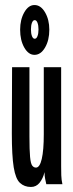

<svg xmlns="http://www.w3.org/2000/svg" viewBox="-20 -732 290 763"><path d="M103 11Q77 11 59.5 -5Q42 -21 34.5 -67Q27 -113 27 -202L28 -465H97V-190Q97 -135 99.5 -108.5Q102 -82 108 -74Q114 -66 123 -66Q138 -66 146 -100.5Q154 -135 154 -199V-465H223V-71Q223 -53 223.5 -35.5Q224 -18 228 0H164Q162 -11 159.5 -21Q157 -31 157 -48Q151 -23 137.5 -6Q124 11 103 11ZM117 -514Q93 -514 76.5 -543Q60 -572 60 -614Q60 -654 76.5 -683Q93 -712 117 -712Q142 -712 159 -683Q176 -654 176 -614Q176 -572 159 -543Q142 -514 117 -514ZM118 -578Q125 -578 129 -588.5Q133 -599 133 -615Q133 -631 129 -641.5Q125 -652 118 -652Q111 -652 107 -641.5Q103 -631 103 -615Q103 -599 107 -588.5Q111 -578 118 -578Z"/></svg>

Font: Inconsolata UltraCondensed Bold
Style: Regular
Weight: 700
Width: 1
Monospace: yes
Designer: Raph Levien, Cyreal, Brenton Simpson
Foundry: Raph Levien, Cyreal, Google
Version: Version 3.001; ttfautohint (v1.8.2.53-6de2)